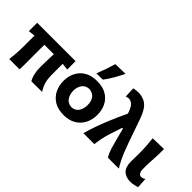

<svg xmlns="http://www.w3.org/2000/svg" viewBox="-4 -1442 2110 2110"><g transform="rotate(45 1051.0 -387.0)"><path d="M90 0Q96 -53.5 99.8 -104Q103.5 -154.5 103.5 -217V-266Q103.5 -298.5 103.5 -326.2Q103.5 -354 104 -378.5L25 -369V-499H621.5V-369Q583.5 -375 542 -378.5V-205Q542 -148 554.5 -99.5Q567 -51 600.5 0L434.5 1Q393 -68.5 393 -183Q393 -228 395 -276.8Q397 -325.5 398.5 -384H252.5Q251.5 -356.5 251.5 -328.5Q251.5 -300.5 251.5 -272V-208.5Q251.5 -153 252 -103Q252.5 -53 249.5 0Z M947 13.5Q856 13.5 797 -23.8Q738 -61 709.2 -121.2Q680.5 -181.5 680.5 -251Q680.5 -325.5 710.8 -384.8Q741 -444 799.8 -478.2Q858.5 -512.5 944 -512.5Q1032.5 -512.5 1091.2 -477.8Q1150 -443 1179.5 -383.8Q1209 -324.5 1209 -251Q1209 -175.5 1178.2 -115.8Q1147.5 -56 1089 -21.2Q1030.5 13.5 947 13.5ZM946.5 -108.5Q1002 -111.5 1029.5 -152.2Q1057 -193 1057 -251Q1057 -312.5 1028.5 -349.2Q1000 -386 946.5 -390.5Q890.5 -387.5 861.8 -348.8Q833 -310 833 -251Q833 -194.5 861.8 -153Q890.5 -111.5 946.5 -108.5ZM878 -565.5Q900 -620.5 919 -675.2Q938 -730 954 -785L1108 -788.5Q1080.5 -731.5 1047.8 -674.2Q1015 -617 977 -567Z M1242.5 0Q1259.5 -67.5 1285.8 -141Q1312 -214.5 1340 -282.5Q1361 -333 1385.2 -388Q1409.5 -443 1436 -497.5Q1414 -566 1388.8 -593.2Q1363.5 -620.5 1326.5 -623.5Q1319 -623.5 1308 -620.8Q1297 -618 1286.5 -614L1281 -736.5Q1296.5 -739.5 1317.5 -742.5Q1338.5 -745.5 1361.5 -745.5Q1413.5 -741.5 1451.5 -722.8Q1489.5 -704 1518.8 -661.5Q1548 -619 1574 -545L1668 -276Q1691.5 -211.5 1710 -165.2Q1728.5 -119 1748 -80.2Q1767.5 -41.5 1793 0H1621.5Q1595.5 -46 1578.5 -101Q1561.5 -156 1548.5 -208.5L1514 -343H1501.5L1456.5 -206Q1439 -152.5 1428.5 -101.8Q1418 -51 1412 0Z M1984.5 13.5Q1913.5 13.5 1872.5 -25Q1831.5 -63.5 1831.5 -151.5Q1831.5 -187.5 1832.5 -212.5Q1833.5 -237.5 1833.5 -266Q1833.5 -337.5 1829.8 -390.8Q1826 -444 1820 -499L1991.5 -503.5Q1993 -418.5 1987.8 -347.2Q1982.5 -276 1982.5 -226.5V-188Q1982.5 -151 1994.2 -129.8Q2006 -108.5 2034 -108.5Q2043.5 -108.5 2055 -113.2Q2066.5 -118 2080 -125.5L2086.5 -5.5Q2069 0.5 2040.5 7Q2012 13.5 1984.5 13.5Z"/></g></svg>

Font: Commissioner Flair
Style: Bold
Weight: 700
Designer: Kostas Bartsokas
Foundry: Kostas Bartsokas
Version: Version 1.000; ttfautohint (v1.8.3)